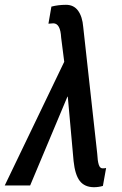

<svg xmlns="http://www.w3.org/2000/svg" viewBox="-46 -763 504 790"><path d="M225.6 -743.2Q257.8 -743.2 275.4 -718.8Q293 -694.3 296.4 -652.3L354 -131.3Q355.5 -100.6 360.4 -85.4Q365.2 -70.3 376 -70.3Q386.2 -70.3 390.6 -71.8L377.4 2Q359.4 7.3 339.8 7.3Q301.8 6.8 282.2 -18.6Q262.7 -43.9 256.8 -100.1L232.9 -365.2H231.4L78.1 0H-26.4L218.3 -508.8L205.6 -608.4Q202.6 -667 173.3 -667Q168 -667 153.3 -665.5L165.5 -735.8Q193.8 -743.2 225.6 -743.2Z"/></svg>

Font: RobotoCondensed-Italic
Style: Italic
Weight: 400
Designer: Google
Version: Version 1.200311; 2013